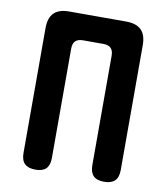

<svg xmlns="http://www.w3.org/2000/svg" viewBox="-83 -800 766 879"><g transform="rotate(10 300.0 -360.0)"><path d="M141 10Q107 10 90.5 -6Q74 -22 74 -56V-636Q74 -684 97 -707Q120 -730 168 -730H432Q480 -730 503 -707Q526 -684 526 -636V-56Q526 -22 509.5 -6Q493 10 460 10Q426 10 410 -6Q394 -22 394 -56V-564Q394 -588 382.5 -599.5Q371 -611 347 -611H253Q229 -611 217.5 -599.5Q206 -588 206 -564V-56Q206 -22 190 -6Q174 10 141 10Z"/></g></svg>

Font: Maple Mono Normal NL
Style: Bold
Weight: 700
Monospace: yes
Designer: subframe7536
Version: Version 7.000